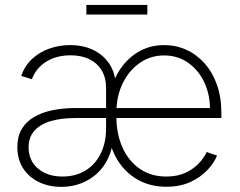

<svg xmlns="http://www.w3.org/2000/svg" viewBox="-20 -729 951 761"><path d="M222.7 11.7Q174.8 11.7 135.3 -6.8Q95.7 -25.4 72.3 -60.8Q48.8 -96.2 48.8 -147Q48.8 -188 65.9 -217Q83 -246.1 114 -264.6Q145 -283.2 187.3 -292Q229.5 -300.8 279.3 -300.8H832L812 -284.7Q814.5 -347.7 791.5 -398.7Q768.6 -449.7 726.8 -479.5Q685.1 -509.3 630.4 -509.3Q576.2 -509.3 533.4 -479.2Q490.7 -449.2 466.1 -398.2Q441.4 -347.2 441.4 -284.2V-266.1Q441.4 -198.7 465.1 -145.3Q488.8 -91.8 533.2 -60.5Q577.6 -29.3 639.2 -29.3Q683.6 -29.3 715.6 -44.4Q747.6 -59.6 768.6 -82Q789.6 -104.5 799.3 -126.5L840.3 -112.3Q828.1 -82.5 801.3 -54.2Q774.4 -25.9 733.9 -7.3Q693.4 11.2 639.2 11.2Q574.2 11.2 524.2 -17.8Q474.1 -46.9 443.8 -97.9Q413.6 -148.9 407.2 -214.4L411.6 -333Q420.4 -396 450.2 -445.1Q480 -494.1 526.4 -522.2Q572.8 -550.3 630.4 -550.3Q677.2 -550.3 718.3 -531.7Q759.3 -513.2 790.5 -478.3Q821.8 -443.4 839.6 -393.8Q857.4 -344.2 857.4 -281.2V-261.2H279.3Q221.7 -261.2 180.2 -248.8Q138.7 -236.3 116 -210.4Q93.3 -184.6 93.3 -145.5Q93.3 -92.3 130.9 -60.8Q168.5 -29.3 227.1 -29.3Q280.3 -29.3 319.3 -53.5Q358.4 -77.6 379.4 -120.8Q400.4 -164.1 400.4 -219.7V-381.3Q400.4 -420.4 383.5 -449.2Q366.7 -478 335 -493.9Q303.2 -509.8 259.8 -509.8Q220.2 -509.8 189.2 -497.6Q158.2 -485.4 137.2 -463.9Q116.2 -442.4 106.4 -415L64 -428.2Q78.1 -468.3 107.2 -495.4Q136.2 -522.5 175.5 -536.4Q214.8 -550.3 258.8 -550.3Q307.1 -550.3 345.9 -532.7Q384.8 -515.1 409.4 -481.7Q434.1 -448.2 438.5 -399.9L433.1 -184.6L428.7 -182.1Q425.8 -138.7 409.2 -103Q392.6 -67.4 365 -41.7Q337.4 -16.1 301 -2.2Q264.6 11.7 222.7 11.7ZM564 -709.5V-671.4H322.3V-709.5Z"/></svg>

Font: Inter 16pt ExtraLight
Style: Regular
Weight: 250
Version: Version 4.001;git-66647c0bb